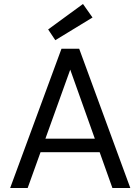

<svg xmlns="http://www.w3.org/2000/svg" viewBox="-20 -945 705 965"><path d="M31 0 289 -700H378L635 0H545L333 -595L119 0ZM149 -180 173 -248H490L514 -180ZM258 -743 222 -797 397 -925 445 -857Z"/></svg>

Font: DM Sans 9pt
Style: Regular
Weight: 400
Designer: Colophon Foundry, Jonny Pinhorn
Foundry: Colophon Foundry
Version: Version 4.004;gftools[0.9.30]